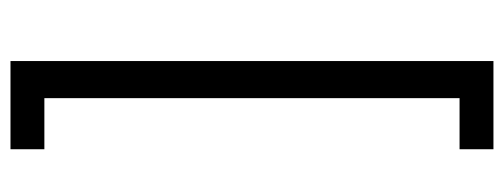

<svg xmlns="http://www.w3.org/2000/svg" viewBox="-310 -490 938 357"><g transform="rotate(-90 158.5 -311.0)"><path d="M60 138V75H155V-697H60V-760H224V138Z"/></g></svg>

Font: Anuphan
Style: Regular
Weight: 400
Designer: Mike Abbink, Paul van der Laan, Pieter van Rosmalen, Mint Tantisuwanna
Foundry: Bold Monday; Cadson Demak
Version: Version 3.002;hotconv 1.0.109;makeotfexe 2.5.65596